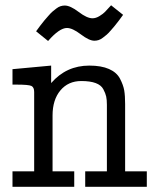

<svg xmlns="http://www.w3.org/2000/svg" viewBox="-20 -715 601 735"><path d="M27.8 0V-59.1H110.8V-362.8Q110.8 -380.9 100.3 -386Q89.8 -391.1 43 -391.1H27.8V-450.2L175.8 -463.9V-397Q233.9 -463.9 321.8 -463.9Q367.7 -463.9 397.2 -450.9Q426.8 -438 439.5 -413.6Q452.1 -389.2 455.6 -368.7Q459 -348.1 459 -316.9V-59.1H542V0H306.2V-59.1H389.2V-314Q389.2 -333 386.5 -345.5Q383.8 -357.9 375.5 -373.5Q367.2 -389.2 346.2 -397Q325.2 -404.8 291 -404.8Q241.2 -404.8 211.2 -368.9Q181.2 -333 181.2 -272.9V-59.1H264.2V0ZM118.2 -595.2Q122.1 -601.1 133.5 -616Q145 -630.9 150.1 -637Q155.3 -643.1 165.3 -654.5Q175.3 -666 181.2 -670.9Q187 -675.8 195.6 -682.4Q204.1 -689 212.2 -691.4Q220.2 -693.8 228 -693.8Q249 -693.8 281 -669.4Q313 -645 334 -645Q347.2 -645 361.1 -653.6Q375 -662.1 382.6 -670.2Q390.1 -678.2 405.3 -694.8L451.2 -658.2Q447.3 -652.3 435.8 -637.2Q424.3 -622.1 419.2 -616Q414.1 -609.9 404.1 -598.4Q394 -586.9 388.2 -582Q382.3 -577.1 373.8 -570.6Q365.2 -564 357.2 -561.5Q349.1 -559.1 341.3 -559.1Q321.3 -559.1 289.3 -583.5Q257.3 -607.9 236.3 -607.9Q207.5 -607.9 164.1 -558.1Z"/></svg>

Font: CMU Concrete
Style: Roman
Weight: 500
Version: Version 0.7.0